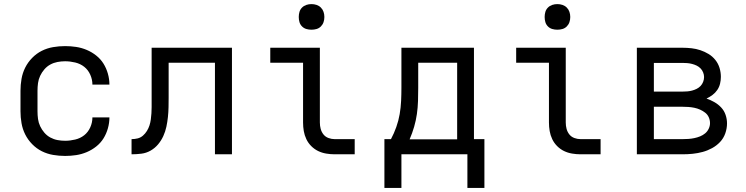

<svg xmlns="http://www.w3.org/2000/svg" viewBox="-20 -753 3640 937"><path d="M298 8Q268 8 239 3Q210 -2 184 -15Q158 -28 137 -49.5Q116 -71 103 -97Q90 -123 85 -152Q80 -181 80 -210V-310Q80 -339 85 -368Q90 -397 103 -423Q116 -449 137 -470.5Q158 -492 184 -505Q210 -518 239 -523Q268 -528 298 -528Q325 -528 351.5 -524Q378 -520 403 -509.5Q428 -499 449.5 -482Q471 -465 485 -442.5Q499 -420 506.5 -393.5Q514 -367 514 -340Q514 -340 514 -340Q514 -340 514 -340H431Q431 -340 431 -340Q431 -340 431 -340Q431 -365 420.5 -388.5Q410 -412 391 -427Q372 -442 347 -448Q322 -454 298 -454Q279 -454 260.5 -450.5Q242 -447 225.5 -438Q209 -429 196.5 -414.5Q184 -400 176 -383Q168 -366 165.5 -347.5Q163 -329 163 -310V-210Q163 -191 165.5 -172.5Q168 -154 176 -137Q184 -120 196.5 -105.5Q209 -91 225.5 -82Q242 -73 260.5 -69.5Q279 -66 298 -66Q322 -66 347 -72Q372 -78 391 -93Q410 -108 420.5 -131.5Q431 -155 431 -180Q431 -180 431 -180Q431 -180 431 -180H514Q514 -180 514 -180Q514 -180 514 -180Q514 -153 506.5 -126.5Q499 -100 485 -77.5Q471 -55 449.5 -38Q428 -21 403 -10.5Q378 0 351.5 4Q325 8 298 8Z M622 0V-74Q637 -74 651.5 -77.5Q666 -81 677.5 -91Q689 -101 697 -114Q705 -127 709.5 -141Q714 -155 716 -170Q718 -185 719 -200Q720 -215 720 -230Q720 -245 720 -260Q720 -265 720 -270.5Q720 -276 720 -281V-520H1112V0H1029V-447H803V-279Q803 -279 803 -278.5Q803 -278 803 -278V-277Q803 -254 802.5 -230Q802 -206 799.5 -182Q797 -158 792 -134.5Q787 -111 777 -89Q767 -67 751.5 -48.5Q736 -30 715 -18Q694 -6 670 -3Q646 0 622 0Z M1613 0Q1593 0 1572 -3.5Q1551 -7 1532.5 -16Q1514 -25 1499 -40Q1484 -55 1475 -74Q1466 -93 1462.5 -113.5Q1459 -134 1459 -155V-447H1299V-520H1541V-155Q1541 -139 1545 -124Q1549 -109 1558.5 -97Q1568 -85 1583 -79.5Q1598 -74 1613 -74H1711V0ZM1500 -608Q1487 -608 1475 -611.5Q1463 -615 1454 -624Q1445 -633 1441.5 -645Q1438 -657 1438 -670Q1438 -683 1441.5 -695Q1445 -707 1454 -716Q1463 -725 1475 -729Q1487 -733 1500 -733Q1513 -733 1525 -729Q1537 -725 1546 -716Q1555 -707 1559 -695Q1563 -683 1563 -670Q1563 -657 1559 -645Q1555 -633 1546 -624Q1537 -615 1525 -611.5Q1513 -608 1500 -608Z M1939 164H1856V-74H1888Q1903 -102 1914 -133Q1925 -164 1930.5 -196Q1936 -228 1937.5 -260.5Q1939 -293 1939 -325V-520H2293V-74H2344V164H2261V0H1939ZM1979 -73H2211V-447H2021V-325Q2021 -293 2020 -260.5Q2019 -228 2014.5 -196.5Q2010 -165 2001 -134Q1992 -103 1979 -73Z M2813 0Q2793 0 2772 -3.5Q2751 -7 2732.5 -16Q2714 -25 2699 -40Q2684 -55 2675 -74Q2666 -93 2662.5 -113.5Q2659 -134 2659 -155V-447H2499V-520H2741V-155Q2741 -139 2745 -124Q2749 -109 2758.5 -97Q2768 -85 2783 -79.5Q2798 -74 2813 -74H2911V0ZM2700 -608Q2687 -608 2675 -611.5Q2663 -615 2654 -624Q2645 -633 2641.5 -645Q2638 -657 2638 -670Q2638 -683 2641.5 -695Q2645 -707 2654 -716Q2663 -725 2675 -729Q2687 -733 2700 -733Q2713 -733 2725 -729Q2737 -725 2746 -716Q2755 -707 2759 -695Q2763 -683 2763 -670Q2763 -657 2759 -645Q2755 -633 2746 -624Q2737 -615 2725 -611.5Q2713 -608 2700 -608Z M3088 0V-520H3311Q3333 -520 3355 -517.5Q3377 -515 3398 -508Q3419 -501 3438 -489.5Q3457 -478 3471 -460.5Q3485 -443 3491.5 -421.5Q3498 -400 3498 -378Q3498 -361 3494 -344.5Q3490 -328 3480.5 -314Q3471 -300 3457 -289.5Q3443 -279 3428 -272Q3448 -265 3466.5 -254.5Q3485 -244 3499.5 -228.5Q3514 -213 3521 -192.5Q3528 -172 3528 -151Q3528 -126 3519.5 -102Q3511 -78 3494 -60Q3477 -42 3455 -30Q3433 -18 3409 -11.5Q3385 -5 3360.5 -2.5Q3336 0 3311 0ZM3311 -306Q3323 -306 3334.5 -307Q3346 -308 3357.5 -311Q3369 -314 3380 -319.5Q3391 -325 3399 -333.5Q3407 -342 3411.5 -353.5Q3416 -365 3416 -377Q3416 -388 3411.5 -399.5Q3407 -411 3398.5 -419.5Q3390 -428 3379.5 -433Q3369 -438 3357.5 -441Q3346 -444 3334.5 -445Q3323 -446 3311 -446H3171V-306ZM3311 -74Q3325 -74 3339.5 -75Q3354 -76 3368.5 -79Q3383 -82 3396.5 -87.5Q3410 -93 3421 -102Q3432 -111 3438.5 -124.5Q3445 -138 3445 -152Q3445 -152 3445 -152Q3445 -152 3445 -152Q3445 -167 3439 -180.5Q3433 -194 3421.5 -203Q3410 -212 3396.5 -218Q3383 -224 3368.5 -227Q3354 -230 3339.5 -231Q3325 -232 3311 -232H3171V-74Z"/></svg>

Font: Iosevka Meiseki Sans
Style: Regular
Weight: 400
Monospace: yes
Designer: Belleve Invis
Foundry: Belleve Invis
Version: Version 11.2.6; ttfautohint (v1.8.4)